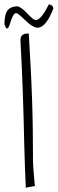

<svg xmlns="http://www.w3.org/2000/svg" viewBox="-81 -868 266 886"><path d="M13.7 -686.5Q13.7 -698.2 22 -705.6Q30.3 -712.9 42 -712.9Q43 -712.9 46.9 -712.9Q50.8 -712.9 51.8 -712.9Q56.6 -630.9 60.5 -557.1Q64.5 -483.4 66.9 -412.1Q69.3 -340.8 70.3 -270Q71.3 -199.2 71.3 -122.1Q71.3 -111.3 72.8 -92.8Q74.2 -74.2 75.7 -56.6Q77.1 -39.1 78.6 -24.9Q80.1 -10.7 80.1 -9.8L38.1 -2Q36.1 -42 34.2 -94.2Q32.2 -146.5 30.8 -205.6Q29.3 -264.6 27.8 -327.6Q26.4 -390.6 23.9 -452.1Q21.5 -513.7 19 -570.8Q16.6 -627.9 13.7 -674.8ZM3.9 -802.7Q-6.8 -810.5 -13.2 -805.2Q-19.5 -799.8 -24.4 -788.6Q-29.3 -777.3 -33.2 -764.2Q-37.1 -751 -41 -743.2Q-44.9 -735.4 -49.8 -736.8Q-54.7 -738.3 -60.5 -755.9Q-60.5 -801.8 -45.9 -820.3Q-31.2 -838.9 2 -838.9Q20.5 -830.1 32.7 -817.9Q44.9 -805.7 55.2 -795.4Q65.4 -785.2 73.7 -779.3Q82 -773.4 91.8 -777.3Q101.6 -781.2 114.3 -797.4Q127 -813.5 144.5 -847.7Q150.4 -847.7 157.7 -842.8Q165 -837.9 165 -828.1Q149.4 -788.1 134.3 -768.1Q119.1 -748 105.5 -742.7Q91.8 -737.3 78.1 -743.2Q64.5 -749 51.8 -759.8Q39.1 -770.5 27.3 -782.2Q15.6 -793.9 3.9 -802.7Z"/></svg>

Font: Annie Use Your Telescope
Style: Regular
Weight: 400
Version: Version 1.003 2001